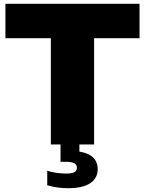

<svg xmlns="http://www.w3.org/2000/svg" viewBox="-20 -760 762 1010"><path d="M397.5 0V37.5Q446 45 470 68.8Q494 92.5 494 130Q494 177 454.8 203.5Q415.5 230 338 230Q280.5 230 228.5 214.5V138.5Q250.5 145.5 277.2 149.2Q304 153 327 153Q356.5 153 370.5 146Q384.5 139 384.5 123Q384.5 106 370.2 98.5Q356 91 327 91H298.5V0H247.5V-559H8.5V-740H714V-559H475V0Z"/></svg>

Font: Encode Sans Semi Expanded Black
Style: Regular
Weight: 900
Width: 6
Designer: Multiple Designers
Foundry: Impallari Type
Version: Version 2.000